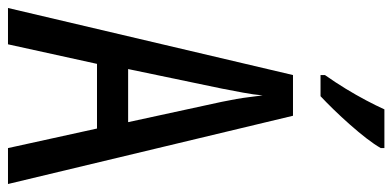

<svg xmlns="http://www.w3.org/2000/svg" viewBox="-271 -712 983 481"><g transform="rotate(90 220.5 -471.5)"><path d="M351 0 302 -223H140L91 0H0L168 -714H270L441 0ZM235 -536Q231 -555 228 -572.5Q225 -590 223 -606.5Q221 -623 219 -638Q217 -615 212 -588.5Q207 -562 202 -536L153 -301H286ZM351 -934Q342 -918 326.5 -898Q311 -878 292 -856.5Q273 -835 254.5 -816Q236 -797 221 -783H168V-794Q187 -821 202.5 -846.5Q218 -872 231 -896.5Q244 -921 254 -943H351Z"/></g></svg>

Font: Noto Sans Display ExtraCondensed
Style: Regular
Weight: 400
Width: 2
Version: Version 2.003